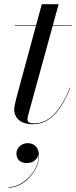

<svg xmlns="http://www.w3.org/2000/svg" viewBox="-20 -580 361 912"><path d="M136 10Q105 10 85.5 0.2Q66 -9.5 56.8 -25.2Q47.5 -41 47.5 -58Q47.5 -66 50 -80.5Q52.5 -95 56.5 -110L178.5 -560H258.5L115 -37.5Q113.5 -32.5 112 -25.8Q110.5 -19 110.5 -12Q110.5 6 141.5 6Q168 6 192.2 -5Q216.5 -16 237.5 -37.8Q258.5 -59.5 277.2 -91.2Q296 -123 312 -163.5L314 -163Q292.5 -108 266.2 -69.2Q240 -30.5 207.8 -10.2Q175.5 10 136 10ZM51 -457.5V-460H321V-457.5ZM20.5 311.5V309Q47.5 309 74.5 294.5Q101.5 280 123 256.2Q144.5 232.5 155.5 203Q166.5 173.5 161.5 144H163Q163 158.5 155.8 170Q148.5 181.5 136 188Q123.5 194.5 108 194.5Q82 194.5 70 181.2Q58 168 58 149.5Q58 136.5 65 125.2Q72 114 84.2 107Q96.5 100 111.5 100Q135 100 150 115Q165 130 165 161.5Q165 188.5 152.8 215Q140.5 241.5 119.8 263.5Q99 285.5 73.2 298.5Q47.5 311.5 20.5 311.5Z"/></svg>

Font: Bodoni Moda 72pt
Style: Italic
Weight: 400
Italic angle: -13°
Designer: Owen Earl
Foundry: indestructible type
Version: Version 2.005